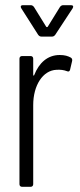

<svg xmlns="http://www.w3.org/2000/svg" viewBox="-20 -720 310 740"><path d="M193 -586 260 -688C264 -695 262 -700 254 -700H223C218 -700 214 -697 211 -693L164 -617C163 -615 159 -615 158 -617L111 -693C108 -697 104 -700 99 -700H68C63 -700 60 -698 60 -694C60 -692 61 -690 62 -688L127 -586C130 -582 134 -579 139 -579H181C186 -579 190 -582 193 -586ZM108 -432V-494C108 -500 104 -504 98 -504H65C59 -504 55 -500 55 -494V-10C55 -4 59 0 65 0H98C104 0 108 -4 108 -10V-315C108 -391 145 -449 198 -451C213 -452 227 -450 237 -446C244 -443 248 -444 250 -451L258 -485C259 -490 258 -495 253 -498C242 -504 230 -508 210 -508C163 -508 130 -477 112 -431C111 -427 108 -428 108 -432Z"/></svg>

Font: Barlow Condensed Light
Style: Regular
Weight: 300
Width: 3
Designer: Jeremy Tribby
Foundry: Tribby Type
Version: Version 1.422;hotconv 1.0.109;makeotfexe 2.5.65596